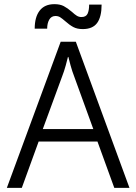

<svg xmlns="http://www.w3.org/2000/svg" viewBox="-20 -904 656 924"><path d="M166 -223 85 0H13L272 -703H345L603 0H530L449 -223ZM280 -539 186 -283H429L336 -539Q328 -559 319.5 -589.5Q311 -620 309 -630H307Q305 -620 296.5 -589.5Q288 -559 280 -539ZM242 -884Q269 -884 287 -874.5Q305 -865 326 -847Q340 -834 350 -828Q360 -822 372 -822Q394 -822 401.5 -838Q409 -854 409 -882H469Q469 -823 447.5 -793.5Q426 -764 378 -764Q351 -764 332.5 -774Q314 -784 294 -802Q279 -815 269.5 -821Q260 -827 247 -827Q227 -827 217 -809.5Q207 -792 207 -766H147Q147 -822 171 -853Q195 -884 242 -884Z"/></svg>

Font: Museo Sans Light
Style: Regular
Weight: 300
Designer: Jos Buivenga
Foundry: Jos Buivenga & Rosetta Type Foundry (extension, remastering)
Version: Version 3.600;PS 1.000;hotconv 1.0.88;makeotf.lib2.5.647800;